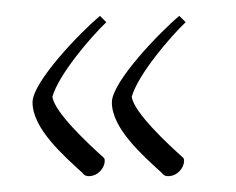

<svg xmlns="http://www.w3.org/2000/svg" viewBox="-20 -248 298 242"><path d="M106 -228C82 -208 21 -145 21 -119C21 -86 60 -52 84 -30C87 -26 90 -26 92 -26C104 -26 112 -37 112 -45C112 -46 112 -48 111 -49C91 -67 49 -106 46 -126C54 -154 94 -201 114 -220ZM206 -228C182 -208 121 -145 121 -119C121 -86 160 -52 184 -30C187 -26 190 -26 192 -26C204 -26 212 -37 212 -45C212 -46 212 -48 211 -49C191 -67 149 -106 146 -126C154 -154 194 -201 214 -220Z"/></svg>

Font: Stalemate
Style: Regular
Weight: 400
Designer: Astigmatic (AOETI)
Foundry: Astigmatic (AOETI)
Version: Version 001.000